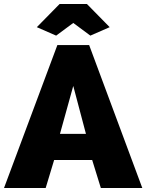

<svg xmlns="http://www.w3.org/2000/svg" viewBox="-28 -934 727 954"><path d="M-8 0 257 -710H415L679 0H473L430 -139H241L199 0ZM336 -507 270 -269H399ZM155 -799 268 -914H404L517 -799L421 -757L336 -820L251 -757Z"/></svg>

Font: Raleway
Style: Heavy
Weight: 900
Designer: Matt McInerney, Pablo Impallari, Rodrigo Fuenzalida
Foundry: Matt McInerney, Pablo Impallari, Rodrigo Fuenzalida
Version: Version 2.001; ttfautohint (v0.8) -G 200 -r 50